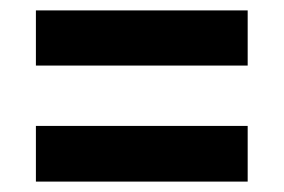

<svg xmlns="http://www.w3.org/2000/svg" viewBox="-20 -488 545 369"><path d="M456 -246V-139H49V-246ZM456 -468V-362H49V-468Z"/></svg>

Font: Georama ExtraCondensed Thin SemiBold
Style: Regular
Weight: 600
Version: Version 1.001